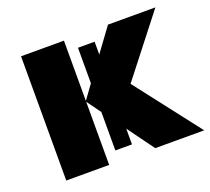

<svg xmlns="http://www.w3.org/2000/svg" viewBox="-100 -678 879 803"><g transform="rotate(-20 340.0 -276.5)"><path d="M376 -505V-448L453 -553H664L457 -288L680 0H462L376 -118V-48H302V-219L257 -281V0H66V-553H257V-285L302 -347V-505Z"/></g></svg>

Font: Noto Sans Black
Style: Regular
Weight: 900
Designer: Monotype Design Team
Foundry: Monotype Imaging Inc.
Version: Version 2.007